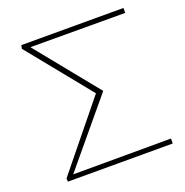

<svg xmlns="http://www.w3.org/2000/svg" viewBox="-120 -767 843 876"><g transform="rotate(-20 301.5 -329.0)"><path d="M572 -634 112 -635 356 -334 97 -23 572 -24V0H63L62 -16L321 -335L73 -641L76 -658H572Z"/></g></svg>

Font: Ysabeau SC Extralight
Style: Regular
Weight: 200
Designer: Christian Thalmann (Catharsis Fonts)
Version: Version 0.003